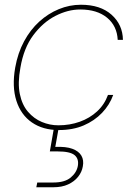

<svg xmlns="http://www.w3.org/2000/svg" viewBox="-20 -536 563 809"><path d="M228 12Q161 12 114.5 -20Q68 -52 49 -111.5Q30 -171 44 -251Q55 -313 81.5 -362Q108 -411 145.5 -445Q183 -479 228 -497.5Q273 -516 321 -516Q403 -516 450 -474Q497 -432 498 -368H476Q473 -427 431 -461.5Q389 -496 318 -496Q266 -496 213.5 -469Q161 -442 120.5 -388Q80 -334 66 -251Q54 -186 63.5 -140Q73 -94 98 -65Q123 -36 156.5 -22Q190 -8 226 -8Q274 -8 316 -23Q358 -38 389 -66.5Q420 -95 435 -136H457Q442 -94 410 -60.5Q378 -27 332.5 -7.5Q287 12 228 12ZM133 253 137 233H205Q253 233 278 212Q303 191 308 163Q313 133 294 117.5Q275 102 223 102H190L209 -7H229L213 83Q258 81 285 91Q312 101 323 120Q334 139 329 165Q325 189 309 209Q293 229 267 241Q241 253 205 253Z"/></svg>

Font: DM Sans Thin
Style: Italic
Weight: 250
Italic angle: -10°
Designer: Colophon Foundry, Jonny Pinhorn
Foundry: Colophon Foundry
Version: Version 4.004;gftools[0.9.30]